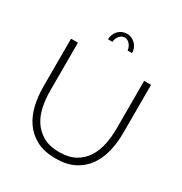

<svg xmlns="http://www.w3.org/2000/svg" viewBox="-207 -1072 1170 1231"><g transform="rotate(30 378.0 -456.0)"><path d="M378 -889Q356 -889 339 -869.5Q322 -850 322 -825H289Q289 -844 296 -861Q303 -878 315 -890.5Q327 -903 343.5 -910Q360 -917 378 -917Q396 -917 412 -910Q428 -903 440.5 -890.5Q453 -878 460 -861Q467 -844 467 -825H434Q431 -852 414.5 -870.5Q398 -889 378 -889ZM378 -42Q450 -42 497.5 -69Q545 -96 572.5 -140Q600 -184 611.5 -240Q623 -296 623 -353V-710H674V-353Q674 -282 658.5 -217Q643 -152 608 -102.5Q573 -53 517 -24Q461 5 379 5Q294 5 237 -25.5Q180 -56 145.5 -106.5Q111 -157 96.5 -221Q82 -285 82 -353V-710H133V-353Q133 -294 144.5 -238Q156 -182 184.5 -138.5Q213 -95 260 -68.5Q307 -42 378 -42Z"/></g></svg>

Font: Oxford Sans
Style: Regular
Weight: 300
Designer: Matt McInerney, Pablo Impallari, Rodrigo Fuenzalida
Foundry: Matt McInerney, Pablo Impallari, Rodrigo Fuenzalida
Version: Version 3.000g; ttfautohint (v1.5) -l 8 -r 28 -G 28 -x 14 -D